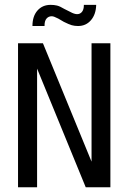

<svg xmlns="http://www.w3.org/2000/svg" viewBox="-20 -786 540 806"><path d="M55.7 -604.5H160.2L364.3 -107.4V-604.5H443.4V0H339.8L135.7 -498V0H55.7ZM248 -694.3 224.6 -708Q214.8 -712.9 208.5 -715.3Q202.1 -717.8 197.3 -717.8Q183.6 -717.8 175.3 -708Q167 -698.2 167 -679.7V-676.8H116.2Q116.2 -717.8 137.2 -741.7Q158.2 -765.6 192.4 -765.6Q207 -765.6 219.2 -762.7Q231.4 -759.8 251 -748L274.4 -736.3Q283.2 -731.4 290.5 -729Q297.9 -726.6 303.7 -726.6Q316.4 -726.6 324.2 -736.3Q332 -746.1 332 -763.7V-765.6H383.8Q382.8 -725.6 361.8 -701.2Q340.8 -676.8 307.6 -676.8Q293 -676.8 281.2 -680.2Q269.5 -683.6 248 -694.3Z"/></svg>

Font: BabelStone Marchen
Style: Regular
Weight: 400
Designer: Andrew West
Foundry: Andrew West
Version: Version 9.003 2021-11-11